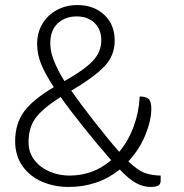

<svg xmlns="http://www.w3.org/2000/svg" viewBox="-20 -730 727 760"><path d="M616 -35V-16Q616 -1 606.5 4.5Q597 10 575 10Q547 10 518.5 -5.5Q490 -21 454 -59Q368 10 252 10Q195 10 147 -10.5Q99 -31 69.5 -72Q40 -113 40 -171Q40 -240 74.5 -287.5Q109 -335 193 -385Q159 -437 143 -476Q127 -515 127 -556Q127 -601 148 -636Q169 -671 205.5 -690.5Q242 -710 286 -710Q351 -710 392.5 -671.5Q434 -633 434 -569Q434 -510 393 -467Q352 -424 262 -371Q297 -321 354 -248Q411 -175 452 -129Q488 -172 509 -229Q530 -286 533 -348Q558 -348 568.5 -338Q579 -328 579 -300Q579 -254 555.5 -196Q532 -138 488 -91Q525 -56 551.5 -46Q578 -36 616 -35ZM179 -558Q179 -526 193.5 -489.5Q208 -453 235 -409Q312 -452 346.5 -488Q381 -524 381 -571Q381 -612 355 -638.5Q329 -665 283 -665Q238 -665 208.5 -637.5Q179 -610 179 -558ZM255 -35Q349 -35 420 -96Q369 -154 312.5 -224.5Q256 -295 220 -346Q152 -303 122.5 -265Q93 -227 93 -167Q93 -126 116.5 -96Q140 -66 177 -50.5Q214 -35 255 -35Z"/></svg>

Font: Krub Light
Style: Regular
Weight: 300
Designer: Ekaluck Peanpanawate
Foundry: Cadson Demak Co.,Ltd.
Version: Version 1.000; ttfautohint (v1.6)